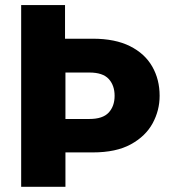

<svg xmlns="http://www.w3.org/2000/svg" viewBox="-20 -722 664 742"><path d="M232.9 -262.2H325.6Q377.2 -262.2 400.1 -287Q422.9 -311.8 422.9 -351.7Q422.9 -392 400.1 -416.9Q377.2 -441.7 325.6 -441.7H232.9ZM596.9 -351.7Q596.9 -295.3 569.8 -245.4Q542.6 -195.5 485.7 -164.3Q428.7 -133 338.8 -133H232.9V0H61.8V-702.3H231.3V-572.4H338.8Q424.9 -572.4 482.4 -543.6Q539.8 -514.8 568.3 -464.9Q596.9 -415 596.9 -351.7Z"/></svg>

Font: Poppins Variable
Style: Regular
Weight: 100
Designer: Jonny Pinhorn
Foundry: Indian Type Foundry
Version: Version 6.000